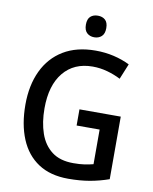

<svg xmlns="http://www.w3.org/2000/svg" viewBox="-99 -1059 860 1076"><g transform="rotate(10 331.0 -520.5)"><path d="M359 -450H594V-94Q540 -75 485 -65.5Q430 -56 364 -56Q262 -56 193.5 -101Q125 -146 90.5 -229Q56 -312 56 -424Q56 -534 95 -616.5Q134 -699 209 -744.5Q284 -790 392 -790Q446 -790 495.5 -778.5Q545 -767 587 -746L551 -658Q516 -676 475 -687.5Q434 -699 391 -699Q285 -699 225 -626Q165 -553 165 -422Q165 -342 186.5 -280Q208 -218 254.5 -182.5Q301 -147 377 -147Q414 -147 440.5 -151Q467 -155 490 -161V-358H359ZM370 -985Q396 -985 412 -970.5Q428 -956 428 -924Q428 -892 411.5 -877Q395 -862 370 -862Q345 -862 328.5 -877Q312 -892 312 -924Q312 -956 328 -970.5Q344 -985 370 -985Z"/></g></svg>

Font: Noto Sans Malayalam UI SemiCondensed Medium
Style: Regular
Weight: 500
Width: 4
Designer: Jelle Bosma - Monotype Design Team
Foundry: Monotype Imaging Inc.
Version: Version 2.104; ttfautohint (v1.8.4.7-5d5b)